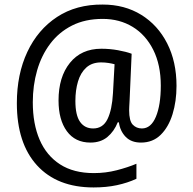

<svg xmlns="http://www.w3.org/2000/svg" viewBox="-20 -736 848 843"><path d="M755 -359Q755 -291 737.5 -234.5Q720 -178 685.5 -144Q651 -110 599 -110Q556 -110 531.5 -135.5Q507 -161 502 -199H497Q481 -159 451.5 -134.5Q422 -110 377 -110Q310 -110 273.5 -160Q237 -210 237 -295Q237 -398 287 -460Q337 -522 425 -522Q462 -522 498 -515.5Q534 -509 558 -500L549 -295Q548 -278 547.5 -267.5Q547 -257 547 -252Q547 -205 563 -188.5Q579 -172 603 -172Q643 -172 664.5 -223.5Q686 -275 686 -360Q686 -451 653 -517Q620 -583 562.5 -618Q505 -653 431 -653Q354 -653 296.5 -624Q239 -595 200.5 -544Q162 -493 143 -427Q124 -361 124 -287Q124 -192 154 -122.5Q184 -53 243.5 -14.5Q303 24 392 24Q444 24 492.5 11.5Q541 -1 579 -17V49Q540 67 493.5 77Q447 87 391 87Q231 87 142.5 -10Q54 -107 54 -283Q54 -410 100 -508Q146 -606 230.5 -661.5Q315 -717 431 -716Q527 -716 600 -671Q673 -626 714 -545.5Q755 -465 755 -359ZM311 -293Q311 -230 331.5 -201Q352 -172 389 -172Q432 -172 452 -213Q472 -254 476 -327L483 -454Q472 -457 456.5 -459.5Q441 -462 424 -462Q384 -462 359 -439.5Q334 -417 322.5 -378.5Q311 -340 311 -293Z"/></svg>

Font: Noto Sans SemiCondensed
Style: Regular
Weight: 400
Width: 4
Designer: Monotype Design Team
Foundry: Monotype Imaging Inc.
Version: Version 2.013; ttfautohint (v1.8.4.7-5d5b)